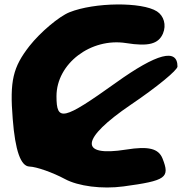

<svg xmlns="http://www.w3.org/2000/svg" viewBox="-20 -898 844 860"><path d="M291 -843C244 -824 161 -754 112 -692C38 -597 23 -536 37 -365C48 -223 73 -153 112 -152C144 -151 217 -125 271 -96C330 -64 437 -50 533 -63C725 -89 742 -102 708 -188C690 -233 645 -244 545 -228C332 -194 341 -276 566 -429C683 -508 775 -584 775 -600C775 -683 683 -659 500 -528C262 -358 233 -352 233 -467C233 -613 387 -730 545 -705C645 -689 690 -701 710 -748C726 -786 714 -827 683 -847C616 -890 403 -888 291 -843Z"/></svg>

Font: Hussar Skorodowane
Style: Bold
Weight: 700
Foundry: Cannot Into Space Fonts
Version: Version 0.892